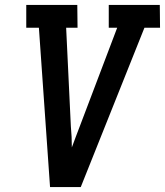

<svg xmlns="http://www.w3.org/2000/svg" viewBox="-20 -755 666 775"><path d="M182 0 137 -643H86V-735H292L293 -643H247L266 -245Q268 -224 269 -203Q270 -182 270 -160Q278 -182 286 -203Q294 -224 302 -245L453 -643H419V-735H625L626 -643H563L306 0Z"/></svg>

Font: Iosevka Etoile Semibold
Style: Italic
Weight: 600
Italic angle: -9°
Designer: Belleve Invis
Foundry: Belleve Invis
Version: Version 22.1.2; ttfautohint (v1.8.4)